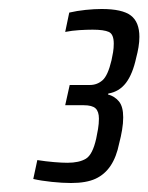

<svg xmlns="http://www.w3.org/2000/svg" viewBox="-20 -823 330 427"><path d="M138 -416Q119 -416 95 -418.5Q71 -421 54 -425L63 -467Q82 -464 100 -462.5Q118 -461 130 -461Q156 -461 171 -470Q186 -479 194 -515Q196 -524 198 -536Q200 -548 200 -559Q200 -575 192.5 -582Q185 -589 166 -589H125L135 -634H180Q196 -634 208 -644.5Q220 -655 228 -689Q230 -698 231.5 -707Q233 -716 233 -726Q233 -747 222 -752Q211 -757 186 -757Q173 -757 156.5 -756Q140 -755 125 -752L134 -795Q151 -799 170.5 -801Q190 -803 206 -803Q252 -803 271 -788.5Q290 -774 290 -741Q290 -730 288 -718Q286 -706 283 -695Q275 -658 260 -638.5Q245 -619 221 -615L220 -613Q235 -609 244.5 -597.5Q254 -586 254 -562Q254 -549 251.5 -534Q249 -519 245 -504Q239 -474 226 -454.5Q213 -435 192.5 -425.5Q172 -416 138 -416Z"/></svg>

Font: Saira Condensed
Style: Italic
Weight: 400
Width: 3
Italic angle: -12°
Designer: Hector Gatti with collaboration of the Omnibus-Type team
Foundry: Omnibus-Type
Version: Version 1.100